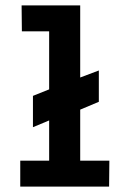

<svg xmlns="http://www.w3.org/2000/svg" viewBox="-20 -691 478 711"><path d="M55 0V-96H162V-245L102 -220V-336L162 -360V-575H61L60 -671H277V-404L346 -430V-314L277 -285V-96H385L384 0Z"/></svg>

Font: Inconsolata SemiCondensed ExtraBold
Style: Regular
Weight: 800
Width: 4
Monospace: yes
Designer: Raph Levien, Cyreal, Brenton Simpson
Foundry: Raph Levien, Cyreal, Google
Version: Version 3.100; ttfautohint (v1.8.4.7-5d5b)